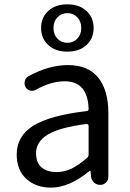

<svg xmlns="http://www.w3.org/2000/svg" viewBox="-20 -859 603 892"><path d="M216.8 12.7Q146.5 12.7 102.1 -28.3Q57.6 -69.3 57.6 -140.6Q57.6 -227.5 135.3 -275.4Q212.9 -323.2 381.8 -342.8Q392.6 -343.8 391.6 -353.5Q387.7 -481.4 280.3 -481.4Q216.8 -481.4 147.5 -442.4Q134.8 -434.6 120.6 -438Q106.4 -441.4 98.6 -454.1Q91.8 -467.8 95.2 -482.4Q98.6 -497.1 112.3 -504.9Q207 -556.6 294.9 -556.6Q390.6 -556.6 437 -497.6Q483.4 -438.5 483.4 -334V-37.1Q483.4 -21.5 472.2 -10.7Q460.9 0 445.3 0Q429.7 0 417.5 -10.7Q405.3 -21.5 403.3 -37.1L400.4 -63.5Q400.4 -65.4 398.9 -65.4Q397.5 -65.4 395.5 -64.5Q301.8 12.7 216.8 12.7ZM243.2 -59.6Q279.3 -59.6 312.5 -75.7Q345.7 -91.8 384.8 -126Q391.6 -131.8 391.6 -141.6V-274.4Q391.6 -278.3 388.7 -280.8Q385.7 -283.2 382.8 -283.2Q254.9 -266.6 201.2 -233.4Q147.5 -200.2 147.5 -147.5Q147.5 -102.5 173.3 -81.1Q199.2 -59.6 243.2 -59.6ZM381.8 -649.9Q348.6 -619.1 293 -619.1Q237.3 -619.1 204.1 -649.9Q170.9 -680.7 170.9 -729Q170.9 -777.3 204.1 -808.1Q237.3 -838.9 293 -838.9Q348.6 -838.9 381.8 -808.1Q415 -777.3 415 -729Q415 -680.7 381.8 -649.9ZM293 -660.2Q320.3 -660.2 338.9 -679.2Q357.4 -698.2 357.4 -729Q357.4 -759.8 338.9 -778.8Q320.3 -797.9 293 -797.9Q265.6 -797.9 247.1 -778.8Q228.5 -759.8 228.5 -729Q228.5 -698.2 247.1 -679.2Q265.6 -660.2 293 -660.2Z"/></svg>

Font: Gen Jyuu GothicX Regular
Style: Regular
Weight: 400
Designer: [Source Han Sans]
Ryoko NISHIZUKA  (kana & ideographs); Paul D. Hunt (Latin, Greek & Cyrillic); Wenlong ZHANG  (bopomofo
Version: Version 1.002.20150607